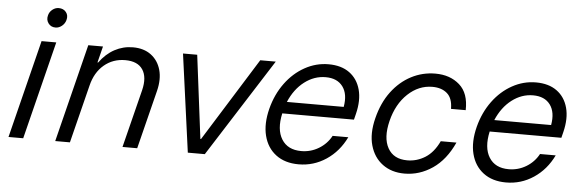

<svg xmlns="http://www.w3.org/2000/svg" viewBox="-46 -821 2967 976"><g transform="rotate(5 1437.5 -332.5)"><path d="M20.8 0 145.8 -500H220.8L95.8 0ZM210 -575Q186.7 -575 173.8 -592.5Q160.8 -610 166.7 -632.5Q170.8 -650.8 185.8 -662.9Q200.8 -675 218.3 -675Q242.5 -675 255.8 -658.3Q269.2 -641.7 262.5 -617.5Q257.5 -599.2 242.5 -587.1Q227.5 -575 210 -575Z M259.2 0 384.2 -500H459.2L438.3 -416.7H441.7Q475 -462.5 518.3 -485.8Q561.7 -509.2 611.7 -509.2Q667.5 -509.2 704.2 -481.7Q740.8 -454.2 754.2 -407.1Q767.5 -360 752.5 -299.2L677.5 0H602.5L676.7 -295.8Q693.3 -363.3 667.5 -402.1Q641.7 -440.8 578.3 -440.8Q515.8 -440.8 470.4 -402.5Q425 -364.2 408.3 -295.8L334.2 0Z M935.8 0 867.5 -500H940L993.3 -75H996.7L1261.7 -500H1340.8L1022.5 0Z M1501.7 10Q1431.7 10 1385.8 -24.6Q1340 -59.2 1324.6 -120Q1309.2 -180.8 1329.2 -259.2Q1348.3 -333.3 1390 -390Q1431.7 -446.7 1488.8 -478.3Q1545.8 -510 1610 -510Q1675 -510 1716.7 -479.6Q1758.3 -449.2 1772.9 -395.4Q1787.5 -341.7 1770 -270.8L1762.5 -240.8H1396.7Q1378.3 -157.5 1409.2 -107.9Q1440 -58.3 1509.2 -58.3Q1557.5 -58.3 1598.3 -82.9Q1639.2 -107.5 1661.7 -149.2H1741.7Q1705.8 -75 1642.1 -32.5Q1578.3 10 1501.7 10ZM1415 -300.8H1705Q1716.7 -366.7 1688.3 -405Q1660 -443.3 1600.8 -443.3Q1542.5 -443.3 1492.9 -405.4Q1443.3 -367.5 1415 -300.8Z M2041.7 10Q1975.8 10 1930 -23.8Q1884.2 -57.5 1867.1 -117.9Q1850 -178.3 1870 -257.5Q1890 -337.5 1932.1 -393.8Q1974.2 -450 2031.7 -480Q2089.2 -510 2155 -510Q2230 -510 2278.3 -467.5Q2326.7 -425 2324.2 -338.3H2249.2Q2249.2 -392.5 2220.8 -417.1Q2192.5 -441.7 2145.8 -441.7Q2075.8 -441.7 2020.4 -389.6Q1965 -337.5 1943.3 -250Q1921.7 -163.3 1950.8 -110.8Q1980 -58.3 2050 -58.3Q2099.2 -58.3 2141.7 -85Q2184.2 -111.7 2211.7 -170H2291.7Q2250.8 -80 2184.6 -35Q2118.3 10 2041.7 10Z M2560 10Q2490 10 2444.2 -24.6Q2398.3 -59.2 2382.9 -120Q2367.5 -180.8 2387.5 -259.2Q2406.7 -333.3 2448.3 -390Q2490 -446.7 2547.1 -478.3Q2604.2 -510 2668.3 -510Q2733.3 -510 2775 -479.6Q2816.7 -449.2 2831.2 -395.4Q2845.8 -341.7 2828.3 -270.8L2820.8 -240.8H2455Q2436.7 -157.5 2467.5 -107.9Q2498.3 -58.3 2567.5 -58.3Q2615.8 -58.3 2656.7 -82.9Q2697.5 -107.5 2720 -149.2H2800Q2764.2 -75 2700.4 -32.5Q2636.7 10 2560 10ZM2473.3 -300.8H2763.3Q2775 -366.7 2746.7 -405Q2718.3 -443.3 2659.2 -443.3Q2600.8 -443.3 2551.2 -405.4Q2501.7 -367.5 2473.3 -300.8Z"/></g></svg>

Font: Funnel Sans Light
Style: Italic
Weight: 300
Italic angle: -14.036°
Designer: NORD ID, Kristian Moeller
Foundry: Dicotype
Version: Version 1.000